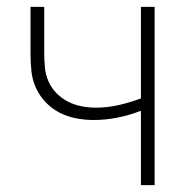

<svg xmlns="http://www.w3.org/2000/svg" viewBox="-20 -540 540 560"><path d="M391 0V-217Q358 -204 323 -197Q288 -190 252 -190Q227 -190 201.5 -195Q176 -200 153.5 -211.5Q131 -223 113 -242Q95 -261 84.5 -284.5Q74 -308 71.5 -333.5Q69 -359 69 -385V-520H109V-385Q109 -364 111 -343Q113 -322 121.5 -302.5Q130 -283 145 -268Q160 -253 178.5 -243.5Q197 -234 218 -230Q239 -226 260 -226Q293 -226 326 -233.5Q359 -241 391 -253V-520H431V0Z"/></svg>

Font: Iosevka SS04 Extralight
Style: Regular
Weight: 200
Monospace: yes
Designer: Belleve Invis
Foundry: Belleve Invis
Version: Version 19.0.0; ttfautohint (v1.8.4)